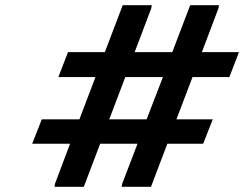

<svg xmlns="http://www.w3.org/2000/svg" viewBox="-20 -720 941 740"><path d="M722 -423 660 -260H800L763 -166H625L562 0H449L451 -12L510 -166H366L303 0H190L192 -12L250 -166H104L141 -260H286L348 -423H205L242 -519H384L453 -700H565L563 -688L499 -519H644L713 -700H824L822 -688L758 -519H901L864 -423ZM608 -423H463L401 -260H545Z"/></svg>

Font: Be Vietnam
Style: Bold Italic
Weight: 700
Italic angle: -9.66701°
Designer: Gabriel Lam
Foundry: TypeRant
Version: Version 3.000